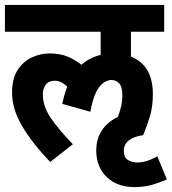

<svg xmlns="http://www.w3.org/2000/svg" viewBox="-20 -642 698 780"><path d="M371 -30Q371 -78 394 -112.5Q417 -147 459 -167Q467 -188 472 -209.5Q477 -231 477 -255Q477 -289 464.5 -303Q452 -317 432 -317Q419 -317 403 -307.5Q387 -298 372 -270.5Q357 -243 347 -188L233 -220Q241 -259 253 -290Q242 -301 229.5 -307.5Q217 -314 202 -314Q178 -314 166 -298Q154 -282 154 -259Q154 -211 185 -164.5Q216 -118 276 -56L184 16Q111 -60 70 -129.5Q29 -199 29 -266Q29 -324 52.5 -359Q76 -394 111 -409.5Q146 -425 181 -425Q221 -425 251 -413.5Q281 -402 311 -379Q344 -408 389 -419V-513H0V-622H647V-513H512V-412Q601 -377 601 -259Q601 -210 589.5 -171Q578 -132 562 -94H561V-93Q483 -81 483 -29Q483 -3 499 7.5Q515 18 536 18Q555 18 574.5 12.5Q594 7 619 -7L658 87Q631 99 599 108.5Q567 118 525 118Q456 118 413.5 77Q371 36 371 -30Z"/></svg>

Font: Noto Sans Condensed
Style: Bold Italic
Weight: 700
Width: 3
Italic angle: -12°
Designer: Monotype Design Team
Foundry: Monotype Imaging Inc.
Version: Version 2.013; ttfautohint (v1.8.4.7-5d5b)